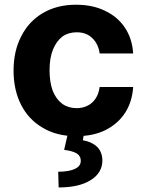

<svg xmlns="http://www.w3.org/2000/svg" viewBox="-20 -573 627 823"><path d="M306.6 10.7Q222.7 10.7 163.1 -25.4Q102.5 -60.5 70.3 -124Q38.1 -187.5 38.1 -270.5Q38.1 -354.5 71.3 -418Q103.5 -481.4 163.1 -516.6Q223.6 -552.7 305.7 -552.7Q377.9 -552.7 430.7 -526.4Q484.4 -501 515.6 -454.1Q546.9 -407.2 550.8 -343.8Q502.9 -343.8 407.2 -343.8Q401.4 -384.8 376 -409.2Q350.6 -434.6 308.6 -434.6Q273.4 -434.6 247.1 -416Q221.7 -396.5 207 -360.4Q192.4 -324.2 192.4 -272.5Q192.4 -220.7 206.1 -183.6Q220.7 -147.5 247.1 -127.9Q273.4 -109.4 308.6 -109.4Q335 -109.4 355.5 -120.1Q376 -129.9 389.6 -150.4Q403.3 -170.9 407.2 -200.2Q455.1 -200.2 550.8 -200.2Q546.9 -137.7 516.6 -89.8Q486.3 -43 432.6 -15.6Q379.9 10.7 306.6 10.7ZM271.5 -2.9Q289.1 -2.9 340.8 -2.9Q339.8 4.9 335 28.3Q372.1 34.2 395.5 55.7Q418 77.1 418.9 114.3Q418.9 167 370.1 198.2Q320.3 230.5 231.4 230.5Q230.5 208 229.5 163.1Q274.4 163.1 299.8 151.4Q325.2 140.6 326.2 118.2Q327.1 96.7 309.6 85Q292 74.2 254.9 69.3Q260.7 44.9 271.5 -2.9Z"/></svg>

Font: DeepSea
Style: Bold
Weight: 700
Designer: Stem
Version: Version 3.019;git-0a5106e0b